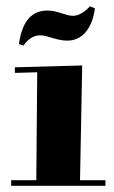

<svg xmlns="http://www.w3.org/2000/svg" viewBox="-20 -598 368 619"><path d="M28 -363 100 -365 97 -17H16V1H320V-17H238L245 -387L28 -381ZM270 -578C270 -578 245 -547 215 -547C203 -547 189 -552 176 -556C163 -560 150 -564 133 -564C81 -564 51 -528 41 -456L56 -451C56 -451 75 -485 111 -484C123 -484 137 -479 151 -475C165 -471 180 -467 197 -467C243 -467 277 -503 286 -571Z"/></svg>

Font: Purple Purse
Style: Regular
Weight: 400
Designer: Astigmatic (AOETI)
Foundry: Astigmatic (AOETI)
Version: Version 1.000